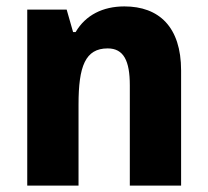

<svg xmlns="http://www.w3.org/2000/svg" viewBox="-20 -579 648 599"><path d="M368 -559C301 -559 247 -532 216 -479H208L188 -549H65V0H225V-253C225 -372 246 -428 316 -428C366 -428 385 -389 385 -313V0H545V-359C545 -495 476 -559 368 -559Z"/></svg>

Font: Noto Sans Arabic UI SmCn XBd
Style: Regular
Weight: 800
Width: 4
Designer: Monotype Design Team, Nadine Chahine and Nizar Qandah
Foundry: Monotype Imaging Inc.
Version: Version 2.010